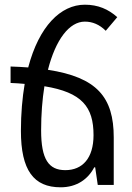

<svg xmlns="http://www.w3.org/2000/svg" viewBox="-20 -787 560 817"><path d="M464 -202C464 -374 392 -458 184 -490C217 -619 275 -695 341 -695C373 -695 403 -683 430 -656L479 -714C441 -748 397 -767 341 -767C238 -767 146 -675 100 -500C76 -502 51 -503 25 -504V-434C46 -433 66 -432 85 -430C75 -371 69 -304 69 -230C69 -63 123 10 238 10C307 10 355 -25 381 -75H385L396 0H464ZM155 -232C155 -301 160 -364 169 -420C329 -394 378 -332 378 -212C378 -114 331 -63 258 -63C187 -63 155 -109 155 -232Z"/></svg>

Font: Noto Sans Armenian SemiCondensed
Style: Regular
Weight: 400
Width: 4
Designer: Monotype Design Team
Foundry: Monotype Imaging Inc.
Version: Version 2.008